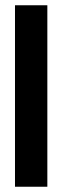

<svg xmlns="http://www.w3.org/2000/svg" viewBox="-20 -640 236 730"><path d="M160 70V-620H37V70Z"/></svg>

Font: Charger
Style: Hemi
Weight: 900
Designer: Jasper
Foundry: Cannot Into Space Fonts
Version: Version 0.99